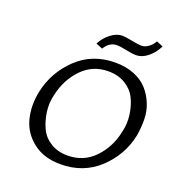

<svg xmlns="http://www.w3.org/2000/svg" viewBox="-152 -991 1052 1125"><g transform="rotate(20 374.0 -429.0)"><path d="M347 -714 306 -731Q328 -773 363.5 -799.5Q399 -826 433 -826Q451 -826 494.5 -817.5Q538 -809 557 -809Q579 -809 600.5 -824.5Q622 -840 635 -864L676 -847Q652 -800 617 -773Q582 -746 547 -746Q524 -746 482.5 -754.5Q441 -763 424 -763Q376 -763 347 -714ZM349 6Q244 6 176.5 -47Q109 -100 88.5 -180Q68 -260 87 -351Q115 -481 211.5 -572.5Q308 -664 450 -664Q515 -664 566.5 -643.5Q618 -623 649.5 -588.5Q681 -554 700.5 -508Q720 -462 721 -410.5Q722 -359 713 -306Q686 -176 588.5 -85Q491 6 349 6ZM370 -56Q469 -56 536 -125Q603 -194 624 -294Q638 -349 630.5 -404Q623 -459 601.5 -503Q580 -547 535 -574.5Q490 -602 429 -602Q331 -602 264.5 -533Q198 -464 176 -364Q162 -309 170 -254Q178 -199 199 -155Q220 -111 264.5 -83.5Q309 -56 370 -56Z"/></g></svg>

Font: EauTestInfant Medium
Style: Italic
Weight: 500
Italic angle: -12°
Designer: Christian Thalmann (Catharsis Fonts)
Version: Version 0.001;PS 000.001;hotconv 1.0.88;makeotf.lib2.5.64775